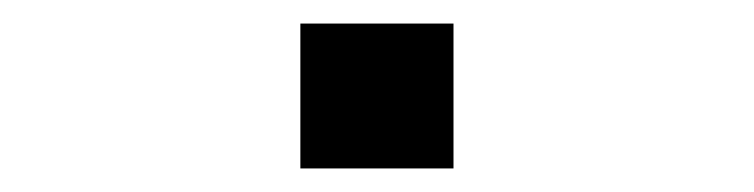

<svg xmlns="http://www.w3.org/2000/svg" viewBox="-20 -457 640 163"><path d="M235 -314V-437H365V-314Z"/></svg>

Font: Chivo Mono
Style: Regular
Weight: 400
Monospace: yes
Designer: Hector Gatti
Foundry: Omnibus-Type
Version: Version 1.008; ttfautohint (v1.8.4.7-5d5b)